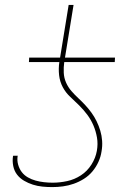

<svg xmlns="http://www.w3.org/2000/svg" viewBox="-20 -755 540 783"><path d="M193 8Q173 8 153 6Q133 4 114 -2Q95 -8 78 -18Q61 -28 49.5 -43Q38 -58 34 -78Q30 -98 33 -118L34 -120H53L52 -119Q49 -101 54 -83.5Q59 -66 69 -53Q79 -40 94 -31.5Q109 -23 125.5 -18.5Q142 -14 159.5 -12Q177 -10 195 -10Q224 -10 254 -16.5Q284 -23 310 -40Q336 -57 353 -84Q370 -111 375 -140Q380 -168 375.5 -194Q371 -220 361 -243.5Q351 -267 336 -287Q321 -307 303 -325Q285 -343 266.5 -360Q248 -377 236 -399.5Q224 -422 221 -448.5Q218 -475 222 -502H98L99 -520H225L260 -735H280L245 -520H449L448 -502H242Q239 -480 240 -458.5Q241 -437 249.5 -418Q258 -399 271 -384Q284 -369 299 -355Q314 -341 327.5 -326.5Q341 -312 353 -295.5Q365 -279 374 -260.5Q383 -242 389 -222Q395 -202 396.5 -180.5Q398 -159 394 -137Q391 -116 381.5 -95Q372 -74 357 -56Q342 -38 322 -25.5Q302 -13 280.5 -5.5Q259 2 237 5Q215 8 193 8Z"/></svg>

Font: Iosevka Term Curly Th Obl
Style: Regular
Weight: 100
Italic angle: -9°
Designer: Belleve Invis
Foundry: Belleve Invis
Version: Version 32.3.0